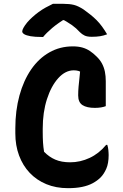

<svg xmlns="http://www.w3.org/2000/svg" viewBox="-20 -962 640 1002"><path d="M335 20Q272 20 221.5 -1Q171 -22 135 -60Q99 -98 79.5 -150.5Q60 -203 60 -266V-292Q60 -385 81.5 -463.5Q103 -542 142.5 -599.5Q182 -657 237.5 -688.5Q293 -720 360 -720Q388 -720 409.5 -714Q431 -708 449 -696Q467 -684 483 -668Q502 -650 512.5 -630Q523 -610 527.5 -587.5Q532 -565 532 -538Q532 -505 532 -471.5Q532 -438 532 -408Q522 -404 507.5 -401.5Q493 -399 475 -399Q433 -399 410.5 -413.5Q388 -428 388 -464Q388 -487 390 -509.5Q392 -532 395 -558.5Q398 -585 401 -619L415 -579Q400 -589 389 -592Q378 -595 365 -595Q321 -595 284 -554Q247 -513 225 -444.5Q203 -376 203 -291V-273Q203 -242 204.5 -218Q206 -194 210 -170Q236 -143 268.5 -129Q301 -115 346 -115Q399 -115 448 -138Q497 -161 534 -206H540Q542 -199 543.5 -192.5Q545 -186 545.5 -179Q546 -172 546.5 -165.5Q547 -159 547 -153Q547 -109 534.5 -81Q522 -53 505 -36Q488 -19 464 -6Q440 7 408 13.5Q376 20 335 20ZM256 -942Q266 -942 275 -942Q284 -942 293.5 -942Q303 -942 312 -942Q343 -942 365.5 -936.5Q388 -931 417 -912Q435 -899 452 -885.5Q469 -872 484 -857Q499 -842 512.5 -823.5Q526 -805 539 -783Q521 -776 502.5 -773Q484 -770 459 -770Q435 -770 421.5 -776.5Q408 -783 397 -794Q378 -815 355.5 -831Q333 -847 289 -871L345 -857Q328 -857 311 -857Q294 -857 277 -857L333 -872Q283 -842 252.5 -816Q222 -790 205 -769H199Q162 -769 139.5 -773Q117 -777 106.5 -783.5Q96 -790 96 -798Q96 -805 102.5 -817Q109 -829 122 -845Q134 -859 149.5 -873Q165 -887 182 -899.5Q199 -912 218 -922.5Q237 -933 256 -942Z"/></svg>

Font: Recursive Monospace Casual
Style: Bold
Weight: 700
Version: Version 1.047